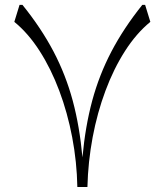

<svg xmlns="http://www.w3.org/2000/svg" viewBox="-20 -752 662 772"><path d="M331.5 0Q334 -101.1 352.5 -200Q371.1 -298.8 404.1 -387.2Q437 -475.6 482.7 -546.9Q528.3 -618.2 584.5 -664.1L563.5 -732.4H552.2Q477.5 -639.2 428.2 -545.2Q378.9 -451.2 350.8 -347.2Q322.8 -243.2 311.5 -119.1Q300.3 -243.2 272.5 -346.9Q244.6 -450.7 195.3 -544.7Q146 -638.7 70.3 -732.4H58.6L37.6 -664.1Q93.8 -618.2 139.4 -546.9Q185.1 -475.6 218.3 -387.2Q251.5 -298.8 270.3 -200Q289.1 -101.1 291 0Z"/></svg>

Font: Pinar-VF
Style: Regular
Weight: 300
Designer: Amin Abedi
Version: Version 3.0